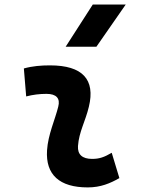

<svg xmlns="http://www.w3.org/2000/svg" viewBox="-20 -815 626 845"><path d="M471.7 -142.6C438 -123 417.5 -115.7 385.3 -115.7C342.3 -115.7 320.8 -134.8 323.2 -172.4C327.6 -234.9 356 -281.2 371.1 -345.2C400.4 -465.3 343.3 -527.3 200.2 -527.3C161.6 -527.3 123 -524.4 85 -513.7L95.2 -390.6C125 -398.4 154.8 -401.9 184.6 -401.9C228 -401.9 246.1 -382.3 236.3 -345.2C222.2 -288.1 191.4 -222.7 187 -153.3C180.2 -46.4 241.2 9.8 366.2 9.8C423.3 9.8 465.3 -8.3 505.4 -31.2ZM269 -609.4H404.3L533.2 -794.9H388.2Z"/></svg>

Font: Cascadia Code NF
Style: Bold Italic
Weight: 700
Italic angle: -10°
Monospace: yes
Designer: Aaron Bell
Foundry: Saja Typeworks
Version: Version 2404.023